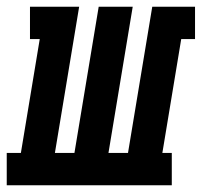

<svg xmlns="http://www.w3.org/2000/svg" viewBox="-62 -550 599 570"><path d="M-42 0V-96H0L56 -434H27V-530H173L101 -96H159L231 -530H332L260 -96H318L390 -530H517V-434H476L420 -96H448V0Z"/></svg>

Font: Iosevka Curly Slab Oblique
Style: Bold
Weight: 700
Italic angle: -9°
Monospace: yes
Designer: Belleve Invis
Foundry: Belleve Invis
Version: Version 11.1.0; ttfautohint (v1.8.3)